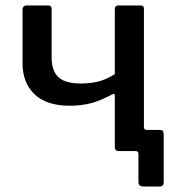

<svg xmlns="http://www.w3.org/2000/svg" viewBox="-20 -550 643 699"><path d="M503 129Q484 129 484 112V10Q484 0 473 0H427V-77H504V-87Q504 -77 515 -77H563Q576 -77 576 -61V113Q576 121 572.5 125Q569 129 559 129ZM413 0Q405 0 401.5 -3.5Q398 -7 398 -14V-203Q398 -211 388 -206Q343 -182 308 -173.5Q273 -165 235 -165Q149 -165 105.5 -207Q62 -249 62 -320V-514Q62 -530 78 -530H155Q162 -530 165 -527Q168 -524 168 -516V-339Q168 -310 178 -289Q188 -268 211 -257Q234 -246 275 -246Q306 -246 335 -252.5Q364 -259 398 -280V-517Q398 -530 410 -530H493Q504 -530 504 -518V-15Q504 0 487 0Z"/></svg>

Font: Libre Franklin Medium
Style: Regular
Weight: 500
Designer: Pablo Impallari, Rodrigo Fuenzalida, Nhung Nguyen
Foundry: Impallari Type
Version: Version 3.000